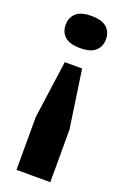

<svg xmlns="http://www.w3.org/2000/svg" viewBox="-144 -592 542 832"><g transform="rotate(20 127.0 -176.0)"><path d="M166 -317 205 -50V193H49V-50L86 -317ZM127 -545Q176 -545 198 -524.5Q220 -504 220 -471Q220 -438 198 -417.5Q176 -397 127 -397Q78 -397 56 -417.5Q34 -438 34 -471Q34 -504 56 -524.5Q78 -545 127 -545Z"/></g></svg>

Font: Mona Sans Expanded
Style: Bold
Weight: 700
Width: 7
Designer: Deni Anggara
Foundry: GitHub
Version: Version 2.000